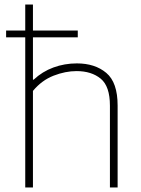

<svg xmlns="http://www.w3.org/2000/svg" viewBox="-20 -828 623 848"><path d="M91.5 0V-663H7V-693H91.5V-808H125.5V-693H323.5V-663H125.5V-476H128.5Q167 -512 216 -530Q265 -548 319.5 -548Q399.5 -548 449.5 -506Q499.5 -464 499.5 -362V0H465.5V-361.5Q465.5 -447 424.8 -480.5Q384 -514 318 -514Q269 -514 216.8 -493.8Q164.5 -473.5 125.5 -426.5V0Z"/></svg>

Font: Encode Sans SemiExpanded SemiExpanded Thin
Style: Regular
Weight: 100
Width: 6
Designer: Multiple Designers
Foundry: Impallari Type
Version: Version 3.000; ttfautohint (v1.8.3) -l 8 -r 50 -G 200 -x 14 